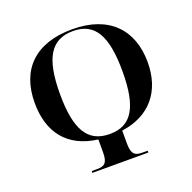

<svg xmlns="http://www.w3.org/2000/svg" viewBox="-128 -853 982 981"><g transform="rotate(-20 363.5 -362.5)"><path d="M211 0H515V-10H487C449 -10 428 -20 428 -79V-151C584 -172 670 -278 670 -435C670 -613 563 -725 365 -725C157 -725 56 -612 56 -436C56 -277 135 -171 298 -150V-79C298 -20 278 -10 240 -10H211ZM364 -156C243 -156 193 -242 193 -435C193 -630 245 -715 365 -715C483 -715 533 -630 533 -435C533 -242 483 -156 364 -156Z"/></g></svg>

Font: Noto Serif Display SemiCondensed SemiBold
Style: Regular
Weight: 600
Width: 4
Designer: Monotype Design Team
Foundry: Monotype Imaging Inc.
Version: Version 2.009